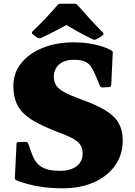

<svg xmlns="http://www.w3.org/2000/svg" viewBox="-20 -998 728 1034"><path d="M413 -464Q499 -434 549 -403Q599 -372 620 -333.5Q641 -295 641 -241Q641 -165 600 -107Q559 -49 486.5 -16.5Q414 16 317 16Q259 16 211.5 9.5Q164 3 128.5 -7Q93 -17 69 -26Q60 -30 60 -40L69 -223Q69 -233 79 -233L119 -234Q128 -234 132 -225L153 -166Q161 -144 173 -127.5Q185 -111 202.5 -100Q220 -89 245 -83.5Q270 -78 304 -78Q360 -78 392.5 -103Q425 -128 425 -171Q425 -197 414 -215.5Q403 -234 376.5 -249.5Q350 -265 304 -282Q207 -318 152 -352.5Q97 -387 74.5 -430.5Q52 -474 52 -536Q52 -605 94 -657.5Q136 -710 209.5 -740Q283 -770 378 -770Q423 -770 460.5 -764Q498 -758 528 -748.5Q558 -739 579 -727Q589 -722 587 -712L579 -539Q577 -529 568 -529L532 -527Q522 -527 518 -536L492 -598Q482 -622 470 -639.5Q458 -657 437 -666.5Q416 -676 378 -676Q327 -676 298.5 -651Q270 -626 270 -584Q270 -557 283 -537.5Q296 -518 327.5 -501Q359 -484 413 -464ZM155 -815Q148 -822 155 -829Q186 -858 220.5 -894Q255 -930 289 -970Q294 -978 305 -978H382Q393 -978 398 -970Q433 -930 468.5 -891.5Q504 -853 534 -823Q541 -816 534 -809Q526 -802 516.5 -796.5Q507 -791 498 -786Q489 -782 480 -786Q431 -810 394 -830.5Q357 -851 325 -872H354Q323 -855 285 -835Q247 -815 202 -794Q193 -790 184 -794Q177 -798 169.5 -803Q162 -808 155 -815Z"/></svg>

Font: Hahmlet Black
Style: Regular
Weight: 900
Version: Version 1.002